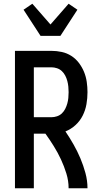

<svg xmlns="http://www.w3.org/2000/svg" viewBox="-20 -1007 540 1027"><path d="M60 0V-735H255Q283 -735 310.5 -729Q338 -723 361.5 -708Q385 -693 402 -670.5Q419 -648 429.5 -622.5Q440 -597 444 -569Q448 -541 448 -514Q448 -482 442.5 -450Q437 -418 422.5 -389Q408 -360 384 -338Q360 -316 330 -304Q353 -270 373.5 -234Q394 -198 410 -160Q426 -122 437 -81.5Q448 -41 448 0H347Q347 -40 335 -79Q323 -118 306 -154.5Q289 -191 267.5 -225.5Q246 -260 223 -292H161V0ZM161 -380H255Q270 -380 285 -385Q300 -390 311 -400.5Q322 -411 329 -425Q336 -439 340 -453.5Q344 -468 345.5 -483Q347 -498 347 -514Q347 -529 345.5 -544Q344 -559 340 -574Q336 -589 329 -602.5Q322 -616 311 -626.5Q300 -637 285 -642Q270 -647 255 -647H161ZM197 -815 106 -955 153 -987 250 -876 347 -987 394 -955 303 -815Z"/></svg>

Font: Iosevka Curly Semibold
Style: Regular
Weight: 600
Monospace: yes
Designer: Belleve Invis
Foundry: Belleve Invis
Version: Version 22.1.2; ttfautohint (v1.8.4)